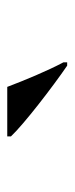

<svg xmlns="http://www.w3.org/2000/svg" viewBox="138 -944 201 516"><g transform="rotate(-90 238.0 -685.5)"><path d="M320 -605H329V-615C306 -658 280 -721 263 -766H130V-756C163 -721 263 -644 320 -605Z"/></g></svg>

Font: Noto Serif Display Condensed Extra
Style: Regular
Weight: 800
Width: 3
Designer: Monotype Design Team
Foundry: Monotype Imaging Inc.
Version: Version 1.900